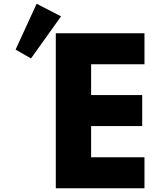

<svg xmlns="http://www.w3.org/2000/svg" viewBox="-20 -1002 852 1022"><path d="M63 -738 175 -982 305 -915 145 -691ZM749 -825V-660H465V-496H737V-331H465V-165H749V0H277V-825Z"/></svg>

Font: Hussar
Style: BoldWeb
Weight: 700
Foundry: Cannot Into Space Fonts
Version: Version 2.00